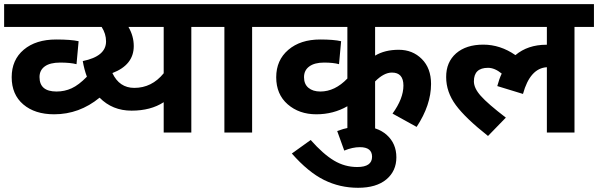

<svg xmlns="http://www.w3.org/2000/svg" viewBox="-20 -642 2897 930"><path d="M772.9 -511.7H602.1Q627.9 -467.3 627.9 -418.9Q627.9 -327.6 524.4 -288.1Q558.1 -216.3 630.4 -216.3Q715.3 -216.3 772.9 -287.1ZM380.9 -346.2Q493.7 -369.1 493.7 -441.4Q493.7 -478.5 472.2 -511.7H0V-622.1H1001V-511.7H906.7V0H772.9V-147Q710 -106 617.2 -106Q524.4 -106 462.4 -168.9Q364.3 -88.4 242.2 -88.4Q148.9 -88.4 92.8 -136.2Q36.6 -184.1 36.6 -268.1Q36.6 -352.1 95.2 -401.4Q153.8 -450.7 252 -450.7Q323.7 -450.7 360.8 -442.4L350.6 -331.1Q320.8 -338.9 271.5 -338.9Q222.2 -338.9 196.8 -320.3Q171.4 -301.8 171.4 -268.6Q171.4 -198.7 253.9 -198.7Q293 -198.7 327.1 -214.4Q361.3 -230 400.9 -270.5Q387.7 -305.7 380.9 -346.2Z M1295.4 -511.7H1201.2V0H1066.9V-511.7H986.8V-622.1H1295.4Z M1530.8 -450.7Q1596.7 -450.7 1632.3 -442.4L1622.1 -331.1Q1594.7 -338.9 1549.3 -338.9Q1503.9 -338.9 1478.3 -320.3Q1452.6 -301.8 1452.6 -268.1Q1452.6 -234.4 1474.1 -216.6Q1495.6 -198.7 1531.7 -198.7Q1602.1 -198.7 1662.6 -261.7V-511.7H1281.2V-622.1H2118.7V-511.7H1796.9V-372.6Q1844.2 -400.9 1911.4 -400.9Q1978.5 -400.9 2023.2 -356.2Q2067.9 -311.5 2067.9 -235.4Q2067.9 -133.3 1998 -27.3L1881.3 -91.8Q1934.1 -164.6 1934.1 -227.5Q1934.1 -290.5 1878.4 -290.5Q1839.4 -290.5 1796.9 -247.6V0H1662.6V-127.4Q1594.7 -88.4 1512 -88.4Q1429.2 -88.4 1373.5 -136.7Q1317.9 -185.1 1317.9 -267.8Q1317.9 -350.6 1376.5 -400.6Q1435.1 -450.7 1530.8 -450.7Z M1782.2 117.2Q1782.2 70.8 1723.1 70.8Q1687.5 70.8 1647.5 87.4L1613.3 -7.3Q1672.9 -29.8 1728.5 -29.8Q1807.6 -29.8 1853.8 12Q1899.9 53.7 1899.9 120.1Q1899.9 186.5 1851.3 227.1Q1802.7 267.6 1714.4 267.6Q1626 267.6 1549.6 229.7Q1473.1 191.9 1393.6 101.6L1484.9 36.1Q1545.4 104.5 1597.7 135.7Q1649.9 167 1710.4 167Q1782.2 167 1782.2 117.2Z M2343.8 -313.5Q2275.4 -313.5 2275.4 -248Q2275.4 -214.8 2309.1 -177.2Q2342.8 -139.2 2430.2 -72.3L2343.8 16.6Q2234.9 -69.3 2188 -132.8Q2141.1 -196.3 2141.1 -268.6Q2140.6 -340.8 2189.5 -383.8Q2238.3 -425.8 2320.8 -425.8Q2403.3 -425.8 2476.6 -375Q2536.6 -425.3 2626.5 -425.3H2628.9V-511.7H2104.5V-622.1H2856.9V-511.7H2762.7V0H2628.9V-316.4Q2547.4 -311.5 2513.2 -187L2388.7 -225.1Q2397.9 -259.8 2410.2 -285.6Q2376 -313.5 2343.8 -313.5Z"/></svg>

Font: NotoSans-Bold
Style: Bold
Weight: 700
Designer: Monotype Design team
Foundry: Monotype Imaging Inc.
Version: Version 1.04